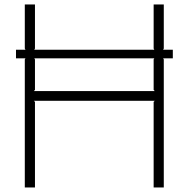

<svg xmlns="http://www.w3.org/2000/svg" viewBox="-20 -830 835 850"><path d="M129.9 -426.8H665L660.2 -432.1V-566.9L663.1 -571.8H131.8L134.8 -566.9V-432.1ZM745.1 -609.9V-571.8H702.1L705.1 -566.9V0H660.2V-378.9L665 -383.8H129.9L134.8 -378.9V0H89.8V-566.9L92.8 -571.8H50.8V-609.9H92.8L89.8 -615.2V-810.1H134.8V-615.2L131.8 -609.9H663.1L660.2 -615.2V-810.1H705.1V-615.2L702.1 -609.9Z"/></svg>

Font: Sinkin Sans 200 X Light
Style: Regular
Weight: 200
Designer: Keith Bates
Foundry: K-Type
Version: Sinkin Sans (version 1.0)  by Keith Bates   •   © 2014   www